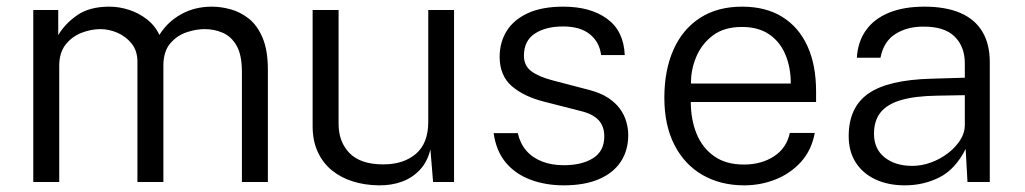

<svg xmlns="http://www.w3.org/2000/svg" viewBox="-20 -547 3080 577"><path d="M80 0V-517H155V-441.5Q175.5 -476 212.2 -501.5Q249 -527 309 -527Q338 -527 367.5 -517.5Q397 -508 421.5 -489Q446 -470 459 -442Q483 -481 524 -504Q565 -527 617 -527Q644 -527 673.2 -519Q702.5 -511 728 -490.8Q753.5 -470.5 769.2 -433.2Q785 -396 785 -337.5V0H707V-330.5Q707 -382 691 -409.8Q675 -437.5 649.5 -448.5Q624 -459.5 595 -459.5Q569 -459.5 540.2 -449.8Q511.5 -440 491.2 -416Q471 -392 471 -349.5V0H393V-361.5Q393 -394 375.8 -415.8Q358.5 -437.5 333 -448.5Q307.5 -459.5 282 -459.5Q254 -459.5 225.2 -448.5Q196.5 -437.5 177.2 -413Q158 -388.5 158 -349.5V0Z M1118 10Q1076.5 9.5 1040.5 -1.8Q1004.5 -13 977.2 -35.2Q950 -57.5 934.8 -90.8Q919.5 -124 919.5 -168V-517H997.5V-175Q997.5 -120.5 1030.5 -86.8Q1063.5 -53 1132 -53Q1193 -53 1230 -84.8Q1267 -116.5 1267 -181V-517H1344.5V0H1281.5L1273.5 -98Q1264.5 -61 1242.2 -37Q1220 -13 1188.2 -1.2Q1156.5 10.5 1118 10Z M1674 10Q1620 10 1574.8 -6.8Q1529.5 -23.5 1500.2 -58.2Q1471 -93 1463.5 -147H1536Q1543 -116 1561.5 -94.5Q1580 -73 1608.8 -61.8Q1637.5 -50.5 1674 -50.5Q1729 -50.5 1762.5 -71.8Q1796 -93 1796 -137Q1796 -167.5 1778.8 -186Q1761.5 -204.5 1726.5 -213L1615 -241.5Q1554 -257 1518 -288.2Q1482 -319.5 1481.5 -375.5Q1481.5 -420 1502.8 -454Q1524 -488 1566.5 -507.5Q1609 -527 1673 -527Q1754.5 -527 1804.5 -490.5Q1854.5 -454 1857.5 -381.5H1786.5Q1781.5 -421 1752.5 -444.2Q1723.5 -467.5 1672.5 -467.5Q1620 -467.5 1587.2 -446Q1554.5 -424.5 1554.5 -379.5Q1554.5 -349.5 1577 -332.8Q1599.5 -316 1642.5 -305L1751.5 -276.5Q1785.5 -267.5 1807.8 -252.8Q1830 -238 1843.2 -219.8Q1856.5 -201.5 1862.2 -181Q1868 -160.5 1868 -141.5Q1868 -95 1845.5 -61Q1823 -27 1779.8 -8.5Q1736.5 10 1674 10Z M2056 -240.5Q2056 -188.5 2073 -146Q2090 -103.5 2125.5 -78Q2161 -52.5 2215.5 -52.5Q2268 -52.5 2306 -77.2Q2344 -102 2353.5 -147.5H2428.5Q2419 -95.5 2387.2 -60.5Q2355.5 -25.5 2310.8 -7.8Q2266 10 2216.5 10Q2145.5 10 2091.2 -21.2Q2037 -52.5 2006.8 -111.5Q1976.5 -170.5 1976.5 -253.5Q1976.5 -336 2004 -397.8Q2031.5 -459.5 2083.8 -493.2Q2136 -527 2210 -527Q2281.5 -527 2331 -496.2Q2380.5 -465.5 2406.5 -408.5Q2432.5 -351.5 2432.5 -272.5V-240.5ZM2056.5 -296H2356.5Q2356.5 -344 2340.5 -382.5Q2324.5 -421 2292 -443.5Q2259.5 -466 2209.5 -466Q2156.5 -466 2122.8 -440.8Q2089 -415.5 2072.5 -376.5Q2056 -337.5 2056.5 -296Z M2699.5 10Q2649 10 2611 -7.8Q2573 -25.5 2551.8 -58.5Q2530.5 -91.5 2530.5 -138Q2530.5 -224 2589.2 -265.5Q2648 -307 2779.5 -310.5L2879.5 -313.5V-356.5Q2879.5 -407 2848.8 -437.2Q2818 -467.5 2754 -467Q2706 -467 2670.8 -444.8Q2635.5 -422.5 2626 -373.5H2555Q2558 -422 2582.5 -456.2Q2607 -490.5 2651.5 -508.8Q2696 -527 2758 -527Q2822 -527 2865.8 -508.2Q2909.5 -489.5 2932 -452.2Q2954.5 -415 2954.5 -360V0H2887.5L2882 -99.5Q2851 -38 2803.2 -14Q2755.5 10 2699.5 10ZM2721.5 -48.5Q2749.5 -48.5 2777.2 -58.5Q2805 -68.5 2828 -86Q2851 -103.5 2865 -125Q2879 -146.5 2879.5 -169V-261L2796 -259.5Q2730.5 -258.5 2688.8 -246.5Q2647 -234.5 2626.8 -209.8Q2606.5 -185 2606.5 -145Q2606.5 -99.5 2638.5 -74Q2670.5 -48.5 2721.5 -48.5Z"/></svg>

Font: Public Sans Light
Style: Regular
Weight: 300
Designer: The Public Sans Project Authors: Dan O. Williams and USWDS (Libre Franklin designed by Pablo Impallari and Rodrigo Fuenz
Version: Version 1.007